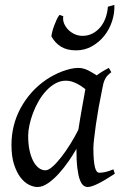

<svg xmlns="http://www.w3.org/2000/svg" viewBox="-20 -729 490 769"><path d="M400.9 -411.1 399.9 -410.2Q396.5 -403.3 394 -394Q391.6 -384.8 389.2 -371.1Q381.8 -335.9 375.2 -299.1Q368.7 -262.2 364 -229.5Q359.4 -196.8 356.7 -171.9Q354 -147 354 -136.2Q354 -108.4 355.7 -89.4Q357.4 -70.3 360.4 -58.8Q363.3 -47.4 367.7 -42.2Q372.1 -37.1 377.9 -37.1Q387.7 -37.1 401.1 -39.8Q414.6 -42.5 434.1 -50.8L439.9 -33.2Q397.5 -5.4 371.3 7.3Q345.2 20 331.1 20Q322.3 20 314.2 13.9Q306.2 7.8 299.8 -9Q293.5 -25.9 289.8 -55.7Q286.1 -85.4 286.1 -132.8Q273.4 -110.4 255.1 -83.7Q236.8 -57.1 215.8 -33.9Q194.8 -10.7 172.6 4.6Q150.4 20 129.9 20Q113.8 20 95.5 10.7Q77.1 1.5 61.8 -18.8Q46.4 -39.1 36.1 -71Q25.9 -103 25.9 -148.9Q25.9 -187.5 34.9 -224.4Q43.9 -261.2 62 -294.9Q80.1 -328.6 106.2 -358.2Q132.3 -387.7 167 -411.1Q180.2 -419.9 196 -428.2Q211.9 -436.5 228.8 -442.9Q245.6 -449.2 262.2 -453.1Q278.8 -457 293.9 -457Q304.2 -457 314 -454.3Q323.7 -451.7 332.8 -447.3Q341.8 -442.9 350.6 -437.5Q359.4 -432.1 367.2 -427.2Q378.4 -435.5 390.9 -443.1Q403.3 -450.7 416 -457L425.8 -439.9Q416 -432.1 410.2 -426Q404.3 -419.9 400.4 -411.1ZM293.9 -209.5Q297.4 -231.9 301.5 -256.6Q305.7 -281.2 309.6 -303.5Q313.5 -325.7 316.9 -343.8Q320.3 -361.8 321.8 -371.1V-372.1Q314.5 -377.9 305.7 -383.8Q296.9 -389.6 287.1 -394.5Q277.3 -399.4 266.6 -402.6Q255.9 -405.8 244.1 -405.8Q221.7 -405.8 201.9 -394.8Q182.1 -383.8 165.3 -365.7Q148.4 -347.7 135 -324.5Q121.6 -301.3 112.3 -276.6Q103 -252 97.9 -228Q92.8 -204.1 92.8 -185.1Q92.8 -153.3 98.1 -127.9Q103.5 -102.5 112.8 -84.5Q122.1 -66.4 134.8 -56.6Q147.5 -46.9 162.1 -46.9Q173.8 -46.9 190.4 -61.5Q207 -76.2 225.3 -99.6Q243.7 -123 261.7 -152.1Q279.8 -181.2 293.9 -209.5ZM438 -709.5Q439.5 -677.2 429 -644.5Q418.5 -611.8 397.9 -585.9Q377.4 -560.1 348.4 -543.7Q319.3 -527.3 284.7 -527.3Q248 -527.3 224.4 -542Q200.7 -556.6 186 -583Q186 -588.9 189 -600.8Q191.9 -612.8 196.8 -626Q201.7 -639.2 207.3 -651.1Q212.9 -663.1 218.3 -669.4L233.4 -664.1Q231 -648.9 236.8 -634.8Q242.7 -620.6 253.7 -609.6Q264.6 -598.6 279.5 -592Q294.4 -585.4 310.1 -585.4Q333 -585.4 351.3 -595.2Q369.6 -605 382.8 -621.3Q396 -637.7 403.3 -658.7Q410.6 -679.7 412.1 -702.1Z"/></svg>

Font: Gentium Plus
Style: Italic
Weight: 400
Italic angle: -8°
Designer: J. Victor Gaultney, Annie Olsen, Iska Routamaa
Foundry: SIL International
Version: Version 1.510